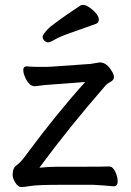

<svg xmlns="http://www.w3.org/2000/svg" viewBox="-20 -739 530 775"><path d="M368 -643Q319 -625 271 -608.5Q223 -592 202.5 -580Q182 -568 174 -568Q166 -568 159 -575Q152 -582 152 -590.5Q152 -599 172 -620.5Q192 -642 305 -717Q309 -719 317.5 -719Q326 -719 341 -709Q379 -682 379 -659Q379 -648 368 -643ZM291 -66Q403 -66 419 -67H420Q435 -67 445 -46.5Q455 -26 455 -6.5Q455 13 438 13Q397 9 357 7H222Q132 7 105 11.5Q78 16 65.5 16Q53 16 42 -1.5Q31 -19 31 -33Q31 -47 35 -57Q39 -67 51 -75Q63 -83 87 -116Q210 -282 324 -408L191 -398Q165 -397 122 -391H120Q97 -391 81 -428Q74 -443 74 -457Q74 -471 87 -471H89Q115 -469 136 -469H168Q180 -469 189 -470L345 -481L382 -487H386Q412 -485 431 -452Q440 -439 440 -427.5Q440 -416 426 -408.5Q412 -401 407 -395Q257 -223 139 -62Q176 -66 214 -66Z"/></svg>

Font: LXGW WenKai Medium
Style: Regular
Weight: 500
Designer: LXGW / Fontworks Inc.
Foundry: LXGW / Fontworks Inc.
Version: Version 1.501; October 10, 2024